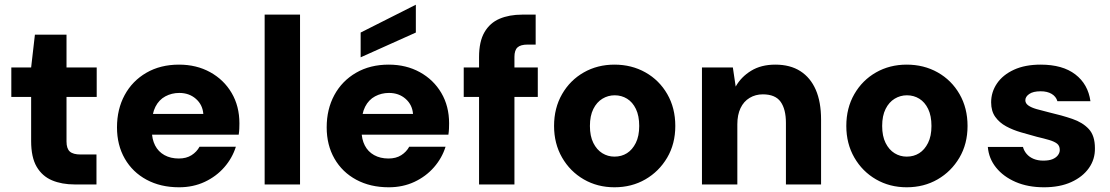

<svg xmlns="http://www.w3.org/2000/svg" viewBox="-20 -782 4708 814"><path d="M297 0Q242 0 200.5 -17.5Q159 -35 135.5 -75Q112 -115 112 -184V-371H28V-496H112L128 -635H262V-496H390V-371H262V-182Q262 -152 276 -139.5Q290 -127 322 -127H389V0Z M739 12Q661 12 601.5 -20Q542 -52 509 -109.5Q476 -167 476 -242Q476 -319 508.5 -379Q541 -439 600.5 -473.5Q660 -508 739 -508Q813 -508 871 -476Q929 -444 962 -388Q995 -332 995 -259Q995 -249 994.5 -236.5Q994 -224 992 -211H582V-299H842Q839 -338 810.5 -363Q782 -388 740 -388Q708 -388 681 -373.5Q654 -359 639 -329.5Q624 -300 624 -255V-226Q624 -192 637.5 -165.5Q651 -139 677 -124.5Q703 -110 738 -110Q770 -110 792 -124Q814 -138 826 -160H980Q965 -112 931 -73Q897 -34 848 -11Q799 12 739 12Z M1102 0V-720H1252V0Z M1628 12Q1550 12 1490.5 -20Q1431 -52 1398 -109.5Q1365 -167 1365 -242Q1365 -319 1397.5 -379Q1430 -439 1489.5 -473.5Q1549 -508 1628 -508Q1702 -508 1760 -476Q1818 -444 1851 -388Q1884 -332 1884 -259Q1884 -249 1883.5 -236.5Q1883 -224 1881 -211H1471V-299H1731Q1728 -338 1699.5 -363Q1671 -388 1629 -388Q1597 -388 1570 -373.5Q1543 -359 1528 -329.5Q1513 -300 1513 -255V-226Q1513 -192 1526.5 -165.5Q1540 -139 1566 -124.5Q1592 -110 1627 -110Q1659 -110 1681 -124Q1703 -138 1715 -160H1869Q1854 -112 1820 -73Q1786 -34 1737 -11Q1688 12 1628 12ZM1509 -539V-644L1743 -762V-644Z M2011 0V-540Q2011 -606 2034 -645.5Q2057 -685 2098 -702.5Q2139 -720 2194 -720H2251V-593H2217Q2187 -593 2174 -581Q2161 -569 2161 -541V0ZM1946 -371V-496H2260V-371Z M2585 12Q2513 12 2455 -21.5Q2397 -55 2363 -114Q2329 -173 2329 -248Q2329 -324 2363 -383Q2397 -442 2455 -475Q2513 -508 2585 -508Q2658 -508 2716.5 -475Q2775 -442 2809 -383Q2843 -324 2843 -248Q2843 -172 2808.5 -113.5Q2774 -55 2716 -21.5Q2658 12 2585 12ZM2585 -118Q2615 -118 2638 -132.5Q2661 -147 2675.5 -176Q2690 -205 2690 -248Q2690 -291 2676 -320Q2662 -349 2638.5 -363.5Q2615 -378 2586 -378Q2558 -378 2534 -363.5Q2510 -349 2495.5 -320Q2481 -291 2481 -248Q2481 -205 2495.5 -176Q2510 -147 2533.5 -132.5Q2557 -118 2585 -118Z M2956 0V-496H3087L3099 -415Q3122 -456 3164.5 -482Q3207 -508 3267 -508Q3330 -508 3373 -480.5Q3416 -453 3438.5 -401.5Q3461 -350 3461 -275V0H3312V-261Q3312 -319 3289.5 -350.5Q3267 -382 3214 -382Q3183 -382 3158 -367Q3133 -352 3119.5 -323.5Q3106 -295 3106 -255V0Z M3824 12Q3752 12 3694 -21.5Q3636 -55 3602 -114Q3568 -173 3568 -248Q3568 -324 3602 -383Q3636 -442 3694 -475Q3752 -508 3824 -508Q3897 -508 3955.5 -475Q4014 -442 4048 -383Q4082 -324 4082 -248Q4082 -172 4047.5 -113.5Q4013 -55 3955 -21.5Q3897 12 3824 12ZM3824 -118Q3854 -118 3877 -132.5Q3900 -147 3914.5 -176Q3929 -205 3929 -248Q3929 -291 3915 -320Q3901 -349 3877.5 -363.5Q3854 -378 3825 -378Q3797 -378 3773 -363.5Q3749 -349 3734.5 -320Q3720 -291 3720 -248Q3720 -205 3734.5 -176Q3749 -147 3772.5 -132.5Q3796 -118 3824 -118Z M4406 12Q4338 12 4286 -10.5Q4234 -33 4203 -71.5Q4172 -110 4168 -159H4317Q4321 -143 4332.5 -129.5Q4344 -116 4362 -108.5Q4380 -101 4403 -101Q4428 -101 4443 -107.5Q4458 -114 4465.5 -124.5Q4473 -135 4473 -146Q4473 -164 4461.5 -173Q4450 -182 4428 -188.5Q4406 -195 4376 -202Q4343 -211 4308.5 -221Q4274 -231 4245.5 -246.5Q4217 -262 4199.5 -286.5Q4182 -311 4182 -348Q4182 -392 4207 -428.5Q4232 -465 4279 -486.5Q4326 -508 4392 -508Q4485 -508 4539 -466.5Q4593 -425 4603 -353H4463Q4457 -373 4438.5 -384Q4420 -395 4392 -395Q4360 -395 4343.5 -383.5Q4327 -372 4327 -357Q4327 -344 4339.5 -335Q4352 -326 4374.5 -319.5Q4397 -313 4426 -306Q4482 -293 4526 -278Q4570 -263 4596 -235Q4622 -207 4622 -154Q4623 -107 4596.5 -69.5Q4570 -32 4521.5 -10Q4473 12 4406 12Z"/></svg>

Font: DM Sans 24pt Black
Style: Regular
Weight: 900
Designer: Colophon Foundry, Jonny Pinhorn
Foundry: Colophon Foundry
Version: Version 4.004;gftools[0.9.30]